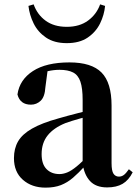

<svg xmlns="http://www.w3.org/2000/svg" viewBox="-20 -835 625 871"><path d="M186.6 16.2Q124.2 16.2 83.8 -19.4Q43.3 -54.9 43.3 -117.6Q43.3 -161.2 62 -193.6Q80.7 -226.1 125.1 -251.5Q169.6 -277 245.4 -297.9Q284.8 -309.4 334.4 -322Q384 -334.6 424 -344.4V-318.9Q384 -308.9 344 -297.6Q303.9 -286.4 277.1 -276.7Q223.3 -254.9 196.1 -220.6Q168.8 -186.4 168.8 -135.9Q168.8 -90.4 191.1 -67.9Q213.3 -45.3 250 -45.3Q266.3 -45.3 284.7 -52.6Q303.1 -59.9 327.4 -79.7Q351.8 -99.4 385.3 -135.5L400.8 -82.4H365.7Q336.6 -50.6 311.2 -28.7Q285.7 -6.8 256.4 4.7Q227 16.2 186.6 16.2ZM466.1 15.2Q414.6 15.2 387.9 -14.2Q361.2 -43.6 354.9 -94V-96.5V-381.4Q354.9 -434.7 344.8 -464.5Q334.7 -494.3 311.6 -506.3Q288.5 -518.3 250 -518.3Q224.4 -518.3 197.3 -512.2Q170.2 -506.1 133.8 -491.2L196.1 -516.3L185.9 -439.2Q183.3 -395.9 164.6 -378Q145.8 -360.2 120.3 -360.2Q71.1 -360.2 59.2 -406.5Q68.9 -473.5 129.4 -512.7Q189.9 -551.9 295.1 -551.9Q395.4 -551.9 440.7 -505.9Q486.1 -459.8 486.1 -356.2V-94.8Q486.1 -60.3 494.8 -47Q503.6 -33.8 519.7 -33.8Q531.3 -33.8 541.3 -40.9Q551.3 -48.1 564.7 -67.2L581.9 -53.4Q564 -17.5 536.2 -1.1Q508.4 15.2 466.1 15.2ZM109.1 -808.2 132.6 -815.2Q149 -768.8 187 -741.1Q225 -713.3 282.9 -713.3Q341.1 -713.3 379.7 -741.8Q418.2 -770.3 434.2 -815.2L456.7 -808.2Q452.9 -767.4 434 -728.7Q415.1 -690.1 378.1 -664.7Q341 -639.3 282.9 -639.3Q225.8 -639.3 188.6 -664.7Q151.5 -690.1 132.6 -728.7Q113.6 -767.4 109.1 -808.2Z"/></svg>

Font: Noto Serif SC ExtraLight
Style: Regular
Weight: 200
Designer: Ryoko NISHIZUKA 西塚涼子 (kana & ideographs); Frank Grießhammer (Latin, Greek & Cyrillic); Wenlong ZHANG 张文龙 (bopomofo); San
Foundry: Adobe
Version: Version 2.002-H1;hotconv 1.1.0;makeotfexe 2.6.0